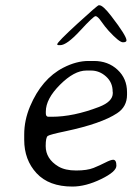

<svg xmlns="http://www.w3.org/2000/svg" viewBox="-20 -724 512 724"><path d="M152.8 -303.2V-296.9Q152.8 -283.7 162.6 -283.7H175.3Q256.8 -283.7 353.5 -320.8Q405.3 -340.8 405.3 -372.6V-375.5L404.8 -378.9Q404.8 -413.1 379.9 -435.5Q355 -458 323.2 -458H305.7Q259.8 -458 206.3 -404.5Q152.8 -351.1 152.8 -303.2ZM207 -553.7H200.7Q195.8 -553.7 195.8 -557.1Q195.8 -564.9 271.7 -634.5Q347.7 -704.1 352.1 -704.1H355Q368.2 -704.1 399.4 -663.6Q457 -588.9 457 -571.8Q457 -564.5 443.4 -564.5Q429.7 -564.5 390.1 -607.4Q375.5 -623.5 361.8 -643.3Q348.1 -663.1 340.3 -663.1Q332.5 -663.1 282.2 -608.4Q231.9 -553.7 207 -553.7ZM406.7 -121.6Q418.9 -121.6 418.9 -99.1Q418.9 -76.7 361.1 -48.6Q303.2 -20.5 252.9 -20.5Q164.6 -20.5 117.9 -70.8Q71.3 -121.1 71.3 -196.8V-216.8Q71.3 -270.5 93.3 -322.8Q137.2 -426.8 218.8 -468.8Q268.1 -494.1 313.5 -494.1H334Q387.7 -494.1 423.3 -460.9Q459 -427.7 459 -376.5V-366.7Q459 -321.3 421.4 -296.9Q362.3 -257.8 226.6 -229Q168 -216.8 160.2 -211.4Q152.3 -206.1 152.3 -173.3Q152.3 -125 200.2 -96.2Q225.6 -81.1 267.1 -81.1Q308.6 -81.1 332.8 -90.8Q356.9 -100.6 377.4 -111.1Q397.9 -121.6 406.7 -121.6Z"/></svg>

Font: Averia Sans Libre Light
Style: Italic
Weight: 300
Italic angle: -8.5°
Version: Version 1.002